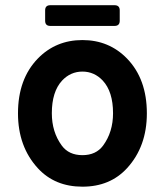

<svg xmlns="http://www.w3.org/2000/svg" viewBox="-20 -699 626 729"><path d="M371.6 -146.5Q409.2 -197.8 409.2 -269Q409.2 -351.1 370.1 -393.1Q337.9 -427.2 293 -427.2Q248 -427.2 215.8 -393.1Q176.8 -351.1 176.8 -269Q176.8 -197.8 214.4 -146.5Q241.2 -109.9 293 -109.9Q344.7 -109.9 371.6 -146.5ZM123.5 -60.5Q48.3 -142.6 48.3 -268.6Q48.3 -398.9 123.5 -476.6Q191.9 -546.9 293 -546.9Q394 -546.9 462.4 -476.6Q537.6 -398.9 537.6 -268.6Q537.6 -142.6 462.4 -60.5Q397.9 9.8 293 9.8Q188 9.8 123.5 -60.5ZM170.9 -679.2H415Q434.6 -679.2 434.6 -659.7V-620.1Q434.6 -600.6 415 -600.6H170.9Q151.4 -600.6 151.4 -620.1V-659.7Q151.4 -679.2 170.9 -679.2Z"/></svg>

Font: Simply Mono
Style: Bold
Weight: 700
Designer: Wojciech Kalinowski "wmk69" (wmk69@o2.pl)
Foundry: Wojciech Kalinowski "wmk69" (wmk69@o2.pl)
Version: Version 1.0.0